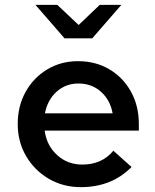

<svg xmlns="http://www.w3.org/2000/svg" viewBox="-20 -761 640 791"><path d="M313 10Q240 10 181 -24.5Q122 -59 87.5 -118Q53 -177 53 -250Q53 -324 85.5 -382.5Q118 -441 174.5 -475Q231 -509 301 -509Q374 -509 430.5 -475.5Q487 -442 519.5 -383.5Q552 -325 552 -250V-223H164Q172 -162 215 -122.5Q258 -83 319 -83Q400 -83 447 -140L522 -73Q479 -30 427 -10Q375 10 313 10ZM165 -294H444Q434 -349 396 -383Q358 -417 303 -417Q251 -417 213.5 -383.5Q176 -350 165 -294ZM246 -603 126 -741H216L304 -658L391 -741H480L360 -603Z"/></svg>

Font: Red Hat Mono Medium
Style: Regular
Weight: 500
Monospace: yes
Designer: Pentagram, MCKL
Foundry: Pentagram, MCKL
Version: Version 1.023; ttfautohint (v1.8.3)